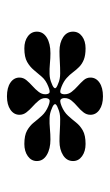

<svg xmlns="http://www.w3.org/2000/svg" viewBox="98 -865 316 552"><g transform="rotate(-90 256.0 -589.0)"><path d="M255 -451Q231 -451 216.5 -461Q202 -471 202 -487Q202 -498 209 -507Q216 -516 225.5 -524Q235 -532 242.5 -541Q250 -550 250 -561Q250 -569 246 -572.5Q242 -576 227 -570Q210 -563 199.5 -551.5Q189 -540 180 -528.5Q171 -517 157 -509Q143 -501 118 -501Q97 -501 83 -511Q69 -521 69 -537Q69 -555 85.5 -565.5Q102 -576 126 -576Q140 -576 156.5 -575Q173 -574 190 -574Q207 -574 220 -580Q234 -585 232.5 -589.5Q231 -594 220 -598Q207 -604 192 -604.5Q177 -605 161.5 -603.5Q146 -602 131 -602Q104 -602 86.5 -612.5Q69 -623 69 -641Q69 -657 83 -667Q97 -677 118 -677Q143 -677 157 -669Q171 -661 180 -649.5Q189 -638 199.5 -626.5Q210 -615 227 -608Q242 -602 246 -605.5Q250 -609 250 -617Q250 -627 242.5 -636Q235 -645 225.5 -653.5Q216 -662 209 -671Q202 -680 202 -691Q202 -707 216.5 -717Q231 -727 255 -727Q280 -727 294.5 -717Q309 -707 309 -691Q309 -680 301.5 -671Q294 -662 284.5 -653.5Q275 -645 268 -636Q261 -627 261 -617Q261 -609 264.5 -605.5Q268 -602 283 -608Q301 -615 311 -626.5Q321 -638 330.5 -649.5Q340 -661 354 -669Q368 -677 393 -677Q414 -677 427.5 -667Q441 -657 441 -641Q441 -623 424 -612.5Q407 -602 379 -602Q365 -602 349.5 -603.5Q334 -605 319 -604.5Q304 -604 291 -598Q280 -594 278.5 -589.5Q277 -585 291 -580Q304 -574 321 -574Q338 -574 354.5 -575Q371 -576 385 -576Q409 -576 425 -565.5Q441 -555 441 -537Q441 -521 427.5 -511Q414 -501 393 -501Q373 -501 360.5 -506Q348 -511 339.5 -519.5Q331 -528 324 -537.5Q317 -547 307.5 -555.5Q298 -564 283 -570Q268 -576 264.5 -572.5Q261 -569 261 -561Q261 -550 268 -541Q275 -532 284.5 -523.5Q294 -515 301.5 -506.5Q309 -498 309 -487Q309 -471 294.5 -461Q280 -451 255 -451Z"/></g></svg>

Font: Kalnia SemiExpanded
Style: Regular
Weight: 400
Width: 6
Designer: Frida Medrano
Foundry: Frida Medrano
Version: Version 1.105